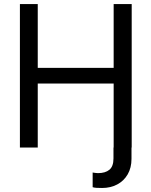

<svg xmlns="http://www.w3.org/2000/svg" viewBox="-20 -727 746 946"><path d="M540 0V-315.4H166V0H78.1V-707H166V-392.6H540V-707H628.9V0H627.9V55.7Q627.9 99.6 609.1 132.1Q590.3 164.6 557.4 181.9Q524.4 199.2 483.4 199.2Q466.3 199.2 455.3 198.5Q444.3 197.8 436.5 195.3V123Q442.4 124 449.5 125Q456.5 126 462.9 126Q499 126 519 109.4Q539.1 92.8 539.1 53.7V0Z"/></svg>

Font: Pretendard GOV
Style: Regular
Weight: 400
Designer: Base glyphs from Inter by Rasmus Andersson; Hangeul glyphs from Noto Sans CJK(Source Han Sans) by Jang Soo-young and Kan
Foundry: Kil Hyung-jin
Version: Version 1.309